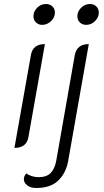

<svg xmlns="http://www.w3.org/2000/svg" viewBox="-20 -729 517 958"><path d="M147 -648Q147 -672 165.5 -690.5Q184 -709 209 -709Q229 -709 241.5 -697Q254 -685 254 -666Q254 -642 234.5 -623.5Q215 -605 191 -605Q172 -605 159.5 -617Q147 -629 147 -648ZM366 -648Q366 -672 385 -690.5Q404 -709 429 -709Q448 -709 460.5 -697Q473 -685 473 -666Q473 -642 454 -623.5Q435 -605 410 -605Q391 -605 378.5 -617Q366 -629 366 -648ZM134 -453Q143 -509 204 -509L122 -46Q113 9 52 9ZM99 165Q99 149 112 136Q121 144 138 149.5Q155 155 172 155Q213 155 233.5 133.5Q254 112 261 71L353 -453Q363 -509 423 -509L320 75Q309 135 270.5 172Q232 209 161 209Q132 209 115.5 195.5Q99 182 99 165Z"/></svg>

Font: K2D ExtraLight
Style: Italic
Weight: 275
Italic angle: -10°
Designer: Katatrad Aksorn Co.,Ltd.
Foundry: Cadson Demak Co.,Ltd.
Version: Version 1.000; ttfautohint (v1.6)